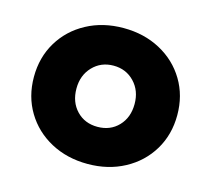

<svg xmlns="http://www.w3.org/2000/svg" viewBox="-84 -628 813 740"><g transform="rotate(15 323.0 -258.0)"><path d="M37 -258Q37 -336 74 -397.5Q111 -459 176 -494Q241 -529 323 -529Q405 -529 470 -494Q535 -459 572 -397.5Q609 -336 609 -258Q609 -180 572 -118.5Q535 -57 470 -22Q405 13 323 13Q241 13 176 -22Q111 -57 74 -118.5Q37 -180 37 -258ZM439 -257Q439 -310 406 -344.5Q373 -379 323 -379Q273 -379 240 -344.5Q207 -310 207 -257Q207 -203 239.5 -169Q272 -135 323 -135Q374 -135 406.5 -169Q439 -203 439 -257Z"/></g></svg>

Font: LINE Seed Sans TH App ExtraBold
Style: Regular
Weight: 800
Designer: Dalton Maag Ltd | Thai characters by Cadson Demak Co.,Ltd.
Foundry: Dalton Maag Ltd
Version: Version 1.003